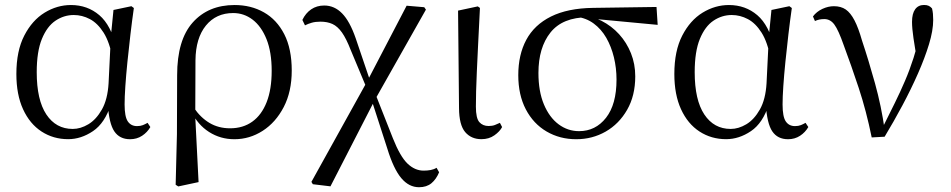

<svg xmlns="http://www.w3.org/2000/svg" viewBox="-20 -551 3864 780"><path d="M256.8 14.4Q196.7 14.4 148.8 -16.7Q100.9 -47.8 73.7 -107.2Q46.5 -166.5 46.5 -250.6Q46.5 -344.2 78.6 -406.4Q110.6 -468.5 161.3 -499.6Q212.1 -530.6 268.2 -530.6Q335.2 -530.6 383.5 -489.4Q431.8 -448.1 451.7 -358.5H459.3L437.5 -312.6Q425.5 -379.3 401.1 -418.1Q376.6 -456.9 345.2 -473.4Q313.8 -490 279.7 -490Q239.8 -490 205.5 -467Q171.2 -444 150.2 -392.9Q129.2 -341.7 129.2 -257.8Q129.2 -144.9 168.3 -86Q207.4 -27.2 275.4 -27.2Q307.3 -27.2 339 -46.2Q370.8 -65.2 394.1 -106.4Q417.3 -147.6 421.1 -212.9L430.4 -403.1L441 -510.5L513.8 -525.8L523.8 -518.4Q516.4 -466.9 509.8 -410.4Q503.2 -353.9 497.7 -299.8Q492.2 -245.7 489.2 -200.8Q486.2 -155.9 486.2 -126.6Q486.2 -76.9 499.2 -57.8Q512.2 -38.7 536.6 -38.7Q550.4 -38.7 560.2 -42.6Q570 -46.5 579.5 -52L590.8 -34.9Q578.5 -13.4 557.2 0.6Q535.9 14.6 508.4 14.6Q466 14.6 444.4 -17.4Q422.8 -49.4 418.1 -127.8L430.9 -128.2Q406.3 -50.9 357.8 -18.3Q309.4 14.4 256.8 14.4Z M693.6 199.6 698.8 -5.5 699.6 -245.2Q699.6 -388.7 762.9 -459.6Q826.3 -530.6 933 -530.6Q999.7 -530.6 1052.2 -500.8Q1104.7 -471 1134.9 -411.9Q1165.2 -352.7 1165.2 -264.3Q1165.2 -178.8 1132.7 -116.2Q1100.2 -53.6 1047.1 -19.5Q994 14.6 932.2 14.6Q875.7 14.6 829.5 -14.7Q783.4 -44.1 757.4 -97.7H754L767.8 -113.1Q794.3 -73.6 830.9 -51.7Q867.6 -29.8 914.7 -29.8Q967.4 -29.8 1005.1 -56.9Q1042.8 -83.9 1063.3 -136.1Q1083.7 -188.2 1083.7 -263.1Q1083.7 -339.4 1062.8 -391.7Q1041.8 -443.9 1006.5 -471Q971.2 -498 927.3 -498Q857.8 -498 816.4 -447.1Q775.1 -396.2 774.1 -306.4L773.3 -94.1L772.8 -84.8L786.7 188.8L704.2 206.4Z M1250.9 197.4 1245.1 187.9 1472.7 -222.5 1631.9 -527.8 1703.5 -521.7 1710.3 -511.9 1501.9 -143.3 1322.5 206ZM1682.3 209.6Q1641.3 209.6 1610.1 172.5Q1578.9 135.4 1553.6 53.1L1489.1 -146.4H1481.8L1504.4 -171L1576.2 10.9Q1605.5 84.7 1635.4 113.5Q1665.4 142.2 1701 142.2Q1716.2 142.2 1729.6 139.7Q1743 137.2 1753.5 130.6L1763.9 148.8Q1752.3 177.1 1732.7 193.4Q1713.1 209.6 1682.3 209.6ZM1469.9 -192.1 1404.9 -347.5Q1386.9 -394 1369.2 -419Q1351.4 -444 1330.6 -453.5Q1309.8 -463 1281.8 -463Q1261.1 -463 1246.2 -458.6Q1231.2 -454.2 1219 -448L1208.4 -470Q1221.4 -497.5 1244.2 -513.1Q1267 -528.6 1297.2 -528.6Q1338.5 -528.6 1369.7 -496.7Q1401 -464.9 1425.1 -395.3L1486.1 -215.5H1495.6Z M1935.8 14.4Q1894.3 14.4 1869.7 -14.5Q1845.2 -43.4 1844.8 -111.9L1840.9 -507.9L1921 -525L1929.8 -518.8Q1925.3 -430.3 1922.2 -367.2Q1919.1 -304.2 1917.1 -259Q1915.1 -213.9 1914.2 -180.2Q1913.3 -146.5 1913.3 -117.6Q1913.3 -70.5 1927.4 -54.8Q1941.4 -39.1 1965 -39.1Q1979.8 -39.1 1990.5 -43.2Q2001.3 -47.3 2010.9 -52L2019.8 -34.8Q2010.5 -16.9 1988.5 -1.3Q1966.5 14.4 1935.8 14.4Z M2321 14.6Q2254.2 14.6 2200.5 -16.8Q2146.8 -48.2 2116.1 -106.9Q2085.5 -165.5 2085.5 -245.6Q2085.5 -328.5 2118 -389.2Q2150.6 -450 2218.2 -483.8Q2285.9 -517.6 2389.8 -519L2647.1 -522.7L2651.8 -450L2385.1 -475.1L2368.2 -481Q2265.5 -480.5 2216.4 -419.1Q2167.4 -357.7 2167.4 -254.5Q2167.4 -179.9 2189.6 -126.9Q2211.9 -73.9 2249.2 -46.1Q2286.6 -18.2 2332.4 -18.2Q2399.4 -18.2 2442 -72.6Q2484.6 -127 2484.6 -227.7Q2484.6 -274.5 2474 -318.2Q2463.4 -361.8 2443.1 -397.3Q2422.7 -432.7 2392 -455.4Q2361.4 -478.1 2320.6 -483L2334 -492Q2381.9 -487.6 2423.2 -466.6Q2464.5 -445.6 2495.2 -411.9Q2525.9 -378.2 2543.3 -334.6Q2560.7 -291.1 2560.7 -240.9Q2560.7 -162.3 2527.7 -104.9Q2494.8 -47.5 2440.5 -16.4Q2386.2 14.6 2321 14.6Z M2929.8 14.4Q2869.7 14.4 2821.8 -16.7Q2773.9 -47.8 2746.7 -107.2Q2719.5 -166.5 2719.5 -250.6Q2719.5 -344.2 2751.6 -406.4Q2783.6 -468.5 2834.3 -499.6Q2885.1 -530.6 2941.2 -530.6Q3008.2 -530.6 3056.5 -489.4Q3104.8 -448.1 3124.7 -358.5H3132.3L3110.5 -312.6Q3098.5 -379.3 3074.1 -418.1Q3049.6 -456.9 3018.2 -473.4Q2986.8 -490 2952.7 -490Q2912.8 -490 2878.5 -467Q2844.2 -444 2823.2 -392.9Q2802.2 -341.7 2802.2 -257.8Q2802.2 -144.9 2841.3 -86Q2880.4 -27.2 2948.4 -27.2Q2980.3 -27.2 3012 -46.2Q3043.8 -65.2 3067.1 -106.4Q3090.3 -147.6 3094.1 -212.9L3103.4 -403.1L3114 -510.5L3186.8 -525.8L3196.8 -518.4Q3189.4 -466.9 3182.8 -410.4Q3176.2 -353.9 3170.7 -299.8Q3165.2 -245.7 3162.2 -200.8Q3159.2 -155.9 3159.2 -126.6Q3159.2 -76.9 3172.2 -57.8Q3185.2 -38.7 3209.6 -38.7Q3223.4 -38.7 3233.2 -42.6Q3243 -46.5 3252.5 -52L3263.8 -34.9Q3251.5 -13.4 3230.2 0.6Q3208.9 14.6 3181.4 14.6Q3139 14.6 3117.4 -17.4Q3095.8 -49.4 3091.1 -127.8L3103.9 -128.2Q3079.3 -50.9 3030.8 -18.3Q2982.4 14.4 2929.8 14.4Z M3521.3 7.3Q3499.3 -100.7 3468.6 -193.6Q3437.8 -286.5 3407.7 -367.2Q3386.2 -428.8 3369.7 -451.1Q3353.3 -473.5 3328.8 -473.5Q3306.8 -473.5 3290.8 -465.5L3282.6 -484.2Q3297.3 -503.8 3320.8 -514.8Q3344.4 -525.8 3367.8 -525.8Q3396.3 -525.8 3415.9 -512.4Q3435.4 -498.9 3451.3 -468.4Q3467.3 -437.9 3481.9 -386.3Q3508.8 -305.9 3534.7 -212.5Q3560.6 -119.1 3574.2 -22.3H3559.7L3566.1 -33.8Q3592.7 -86.9 3615.2 -132.7Q3637.7 -178.4 3656.6 -222.6Q3675.6 -266.8 3691.3 -315.8Q3706.9 -364.7 3720.7 -423.6L3707.7 -295.2Q3696.9 -355.7 3691 -395.9Q3685.1 -436.1 3685.1 -462Q3685.1 -495.7 3697.8 -513.3Q3710.5 -530.8 3733.9 -530.8Q3745.8 -530.8 3753.2 -527.2Q3760.5 -523.6 3766.4 -516.7Q3769.1 -505.4 3770.1 -494.5Q3771.1 -483.5 3771.1 -469.6Q3771.1 -427.2 3754.1 -371.4Q3737.2 -315.7 3709.2 -252.2Q3681.2 -188.7 3646.1 -122.9Q3611 -57.2 3573.8 4.4Z"/></svg>

Font: Noto Serif SC ExtraLight
Style: Regular
Weight: 200
Designer: Ryoko NISHIZUKA 西塚涼子 (kana & ideographs); Frank Grießhammer (Latin, Greek & Cyrillic); Wenlong ZHANG 张文龙 (bopomofo); San
Foundry: Adobe
Version: Version 2.002-H1;hotconv 1.1.0;makeotfexe 2.6.0